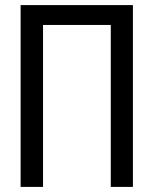

<svg xmlns="http://www.w3.org/2000/svg" viewBox="-20 -734 603 754"><path d="M61 0V-714H502V0H415V-636H149V0Z"/></svg>

Font: Noto Sans Mono SemiCondensed
Style: Regular
Weight: 400
Width: 4
Designer: Monotype Design Team
Foundry: Monotype Imaging Inc.
Version: Version 2.014